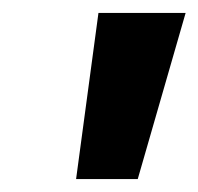

<svg xmlns="http://www.w3.org/2000/svg" viewBox="-20 -734 308 298"><path d="M268.1 -713.9 193.8 -456.1H98.1L132.8 -713.9Z"/></svg>

Font: Zoram GWebM
Style: Bold Italic
Weight: 700
Italic angle: -12°
Foundry: Ascender Corporation
Version: Version 1.000